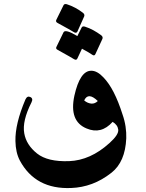

<svg xmlns="http://www.w3.org/2000/svg" viewBox="-20 -760 727 958"><path d="M436 -407Q465 -407 496 -374Q524 -345 547.5 -299Q571 -253 591 -190Q602 -159 606.5 -128.5Q611 -98 610 -70Q605 48 536 102Q489 139 439 157.5Q389 176 336 178Q157 186 79 41Q58 1 57 -56Q55 -142 107 -264Q116 -283 131 -276Q147 -269 137 -249Q90 -156 101 -95Q111 -37 165 6Q218 48 325 44Q431 40 526 -46Q573 -88 570 -113Q567 -137 542 -152Q485 -88 412 -119Q324 -155 351 -282Q379 -408 436 -407ZM468 -256Q443 -280 426 -280Q410 -280 400 -259Q416 -245 436 -243Q454 -242 468 -256ZM387 -622Q391 -631 404 -627Q426 -620 446 -609Q466 -598 485 -584Q495 -576 491 -566L456 -490Q451 -479 440 -487Q435 -491 422 -498.5Q409 -506 389 -517L366 -468Q364 -464 360 -462Q355 -461 349 -465Q343 -469 322.5 -480.5Q302 -492 268 -511Q256 -517 262 -527L297 -599Q306 -616 366 -580ZM297 -734Q301 -742 313 -739Q335 -732 355.5 -721Q376 -710 394 -696Q404 -688 400 -678L366 -602Q360 -592 348 -600Q336 -608 268 -645Q256 -651 261 -661Z"/></svg>

Font: Amiri
Style: Bold Italic
Weight: 700
Italic angle: 10°
Designer: Khaled Hosny
Version: Version 0.113